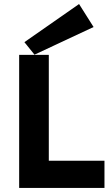

<svg xmlns="http://www.w3.org/2000/svg" viewBox="-20 -932 556 952"><path d="M75 0V-660H222V-135H498V0ZM151 -661 101 -723 372 -912 444 -798Z"/></svg>

Font: Lil Grotesk Black
Style: Regular
Weight: 900
Designer: Bastien Sozeau
Foundry: NBR — Bastien Sozeau
Version: Version 3.003; ttfautohint (v1.8.4.7-5d5b);gftools[0.9.33]